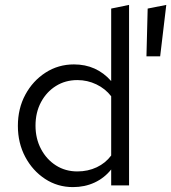

<svg xmlns="http://www.w3.org/2000/svg" viewBox="-20 -757 700 784"><path d="M278 7Q215 7 164 -26.5Q113 -60 83 -116.5Q53 -173 53 -243Q53 -314 83.5 -370.5Q114 -427 166 -460.5Q218 -494 282 -494Q374 -494 434 -426V-722L507 -737V0H434V-65Q406 -30 366 -11.5Q326 7 278 7ZM296 -57Q339 -57 375 -74Q411 -91 434 -122V-364Q410 -395 373.5 -412.5Q337 -430 296 -430Q247 -430 208.5 -406Q170 -382 147.5 -340Q125 -298 125 -244Q125 -191 147.5 -148.5Q170 -106 208.5 -81.5Q247 -57 296 -57ZM578 -527 583 -722 659 -737 634 -527Z"/></svg>

Font: Red Hat Text VF
Style: Regular
Weight: 400
Designer: Pentagram, MCKL
Foundry: Pentagram, MCKL
Version: Version 1.023